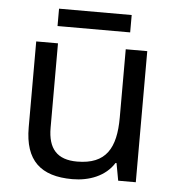

<svg xmlns="http://www.w3.org/2000/svg" viewBox="-50 -724 719 782"><g transform="rotate(5 309.0 -333.5)"><path d="M457 -677H160V-606H457ZM533 -536H445V-257C445 -132 406 -63 287 -63C206 -63 168 -105 168 -191V-536H79V-185C79 -49 145 10 274 10C343 10 409 -15 444 -71H448L461 0H533Z"/></g></svg>

Font: Noto Sans EgyptHiero
Style: Regular
Weight: 400
Designer: Monotype Design Team
Foundry: Monotype Imaging Inc.
Version: Version 2.002